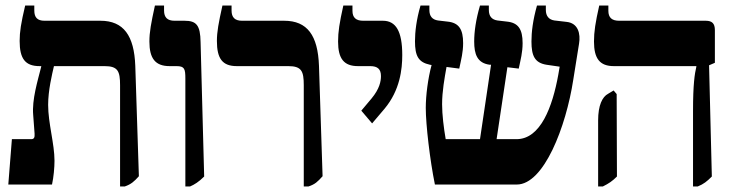

<svg xmlns="http://www.w3.org/2000/svg" viewBox="-20 -667 2648 694"><path d="M482 -30 469 -429C465 -538 427 -592 343 -592H141C115 -592 104 -604 104 -629V-647H71C56 -584 51 -552 51 -519C51 -455 71 -428 123 -428H129V-426C116 -374 95 -307 100 -251L105 -184C106 -170 103 -164 93 -164H23L10 0H168C174 -27 177 -62 177 -86C177 -147 154 -222 154 -288C154 -340 168 -398 175 -428H358C406 -428 414 -410 414 -359V7H431C454 -1 465 -11 482 -30Z M650 7H667C683 0 698 -9 718 -29L705 -515C704 -576 690 -592 647 -592H611C585 -592 573 -604 573 -629V-647H540C526 -583 520 -551 520 -517C520 -456 541 -428 593 -428H618C647 -428 650 -418 650 -383Z M1078 7H1095C1119 -1 1128 -10 1146 -30L1133 -429C1129 -539 1091 -592 1007 -592H855C829 -592 817 -604 817 -629V-647H784C770 -584 764 -552 764 -519C764 -455 784 -428 836 -428H1022C1070 -428 1078 -410 1078 -359Z M1325 -221 1370 -274C1426 -341 1434 -417 1434 -468C1434 -554 1411 -592 1364 -592H1293C1267 -592 1254 -603 1254 -628V-647H1221C1207 -584 1202 -552 1202 -517C1202 -455 1223 -428 1274 -428H1318C1345 -428 1357 -417 1357 -392C1357 -373 1352 -346 1323 -311L1286 -267Z M1552 0H1848C1946 0 2026 -209 2052 -378L2073 -509C2079 -545 2070 -584 2027 -588L1984 -593C1964 -596 1953 -609 1953 -631V-647H1921C1906 -594 1901 -551 1901 -517C1901 -465 1913 -440 1955 -433L2003 -426L1998 -397C1977 -281 1934 -164 1847 -164H1775L1814 -424L1855 -419C1862 -452 1869 -478 1869 -511C1869 -562 1853 -585 1812 -589L1778 -593C1758 -596 1747 -608 1747 -631V-647H1715C1700 -596 1694 -552 1694 -517C1694 -471 1705 -439 1750 -433H1755L1715 -164H1591C1584 -204 1578 -253 1578 -290C1578 -337 1587 -386 1594 -425L1640 -419C1647 -452 1654 -478 1654 -511C1654 -561 1639 -585 1597 -589L1563 -593C1543 -596 1532 -608 1532 -631V-647H1500C1485 -596 1480 -551 1480 -518C1480 -465 1492 -442 1534 -433L1540 -432C1527 -384 1519 -322 1519 -277C1519 -217 1534 -88 1552 0Z M2485 7H2502C2524 -2 2535 -11 2553 -29L2543 -431L2564 -440V-558C2564 -582 2554 -592 2531 -592H2218C2192 -592 2179 -603 2179 -628V-647H2146C2132 -585 2127 -552 2127 -517C2127 -455 2148 -428 2199 -428H2497V-426C2491 -400 2485 -363 2485 -266ZM2142 7H2159C2181 -4 2193 -12 2210 -29L2209 -327L2198 -340L2178 -328C2157 -317 2142 -286 2142 -232Z"/></svg>

Font: Noto Serif Hebrew Condensed Extra
Style: Regular
Weight: 800
Width: 3
Designer: Monotype Design Team
Foundry: Monotype Imaging Inc.
Version: Version 1.901